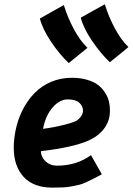

<svg xmlns="http://www.w3.org/2000/svg" viewBox="-20 -855 609 880"><path d="M380.9 -635.7Q366.2 -624 337.9 -600.8Q309.6 -577.6 294.9 -565.9Q254.4 -604 214.8 -662.4Q175.3 -720.7 162.6 -770Q180.7 -780.3 217.5 -801Q254.4 -821.8 272.5 -832Q289.6 -775.9 318.1 -722.2Q346.7 -668.5 380.9 -635.7ZM568.8 -639.2Q554.7 -627.4 526.1 -604.2Q497.6 -581.1 483.4 -569.8Q442.4 -608.4 402.6 -666.7Q362.8 -725.1 350.1 -773.9Q368.2 -784.2 405 -804.7Q441.9 -825.2 460.4 -835.4Q477.5 -779.3 506.1 -725.6Q534.7 -671.9 568.8 -639.2ZM177.2 -264.6Q225.6 -270.5 275.1 -283.2Q324.7 -295.9 335.4 -304.7Q360.4 -325.2 360.4 -347.2Q360.4 -368.7 343.5 -384Q326.7 -399.4 290.5 -399.4Q253.4 -399.4 221.2 -362.5Q189 -325.7 177.2 -264.6ZM308.6 -498.5Q348.1 -498.5 379.4 -489.3Q410.6 -480 429.7 -465.3Q448.7 -450.7 461.4 -430.7Q474.1 -410.6 479 -390.9Q483.9 -371.1 483.9 -350.1Q483.9 -321.3 476.1 -300.3Q453.6 -240.7 384.3 -210.2Q314.9 -179.7 167.5 -162.1Q167.5 -136.7 188.2 -116.2Q209 -95.7 241.7 -95.7Q331.1 -95.7 397 -144L446.8 -56.2Q416.5 -40 408.2 -35.9Q399.9 -31.7 377.7 -21.2Q355.5 -10.7 344.7 -8.5Q334 -6.3 312.7 -1.7Q291.5 2.9 270 3.9Q248.5 4.9 219.2 4.9Q133.8 4.9 88.4 -44.2Q43 -93.3 43 -178.7Q43 -212.9 50.3 -252Q60.5 -304.7 82.8 -349.4Q105 -394 137.5 -427.5Q169.9 -460.9 213.9 -479.7Q257.8 -498.5 308.6 -498.5Z"/></svg>

Font: Fantasque Sans Mono
Style: Bold Italic
Weight: 700
Italic angle: -11°
Monospace: yes
Designer: Jany Belluz
Version: Version 1.7.1